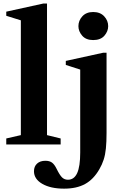

<svg xmlns="http://www.w3.org/2000/svg" viewBox="-20 -842 719 1119"><path d="M16.5 0V-35L101.5 -54.5V-723.5L16.5 -750V-774L233 -821.5H254V-54.5L333.5 -35V0ZM523 -608.5Q481 -608.5 459 -634Q437 -659.5 437 -689.5Q437 -722 460 -747Q483 -772 523 -772Q564 -772 587.2 -747Q610.5 -722 610.5 -689.5Q610.5 -659.5 588.5 -634Q566.5 -608.5 523 -608.5ZM353.5 257.5Q275 257.5 226.5 229.5Q178 201.5 178 156Q178 128 196 111.5Q214 95 244.5 95Q268 95 282.5 105.2Q297 115.5 310 142Q327.5 178 341.5 191.8Q355.5 205.5 376 205.5Q412 205.5 429.8 166.8Q447.5 128 447.5 47V-436.5L363.5 -463.5V-487L580.5 -534.5H601V-68Q601 -14.5 597.2 22.8Q593.5 60 584.2 88.5Q575 117 559 144.5Q525 203.5 475.8 230.5Q426.5 257.5 353.5 257.5Z"/></svg>

Font: Libre Caslon Text
Style: Bold
Weight: 700
Designer: Pablo Impallari, Rodrigo Fuenzalida, Katja Schimmel
Foundry: Pablo Impallari, Rodrigo Fuenzalida
Version: Version 2.000